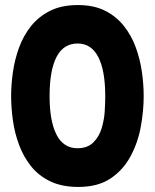

<svg xmlns="http://www.w3.org/2000/svg" viewBox="-20 -719 612 759"><path d="M290 20Q225 20 179 -2Q133 -24 103 -61.5Q73 -99 55.5 -146Q38 -193 31 -243Q24 -293 24 -340Q24 -384 31 -433.5Q38 -483 55 -530Q72 -577 102 -615Q132 -653 177.5 -676Q223 -699 288 -699Q351 -699 395.5 -676.5Q440 -654 470 -616Q500 -578 517 -531Q534 -484 541 -434.5Q548 -385 548 -339Q548 -280 536.5 -217.5Q525 -155 496 -101Q467 -47 417 -13.5Q367 20 290 20ZM286 -133Q326 -133 349 -156Q372 -179 382 -212.5Q392 -246 394 -279.5Q396 -313 396 -335V-340Q396 -440 368.5 -493.5Q341 -547 287 -547Q231 -547 203.5 -494Q176 -441 176 -339Q176 -240 203.5 -186.5Q231 -133 286 -133Z"/></svg>

Font: Fredoka SemiBold
Style: Regular
Weight: 600
Designer: Ben Nathan
Foundry: Milena B. Brandão, Ben Nathan
Version: Version 2.001